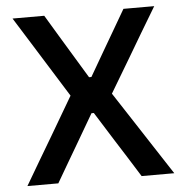

<svg xmlns="http://www.w3.org/2000/svg" viewBox="-51 -763 793 814"><g transform="rotate(-5 345.0 -356.5)"><path d="M33 0Q62 -49 91.5 -99.5Q121 -150 154 -205L248.5 -366L166.5 -497.5Q135 -548.5 102.5 -600.2Q70 -652 32 -713H167Q194.5 -667 221 -623Q247.5 -579 271.5 -539.5L333.5 -437H343.5L403.5 -540.5Q427 -580.5 452.5 -624.5Q478 -668.5 504 -713H635Q600.5 -655.5 569.2 -603.2Q538 -551 512 -506.5L424 -359L515 -219.5Q552.5 -162 586.8 -109.2Q621 -56.5 658 0H519Q491 -45 465.8 -85Q440.5 -125 417 -162L340.5 -284H330.5L259 -161.5Q236 -122.5 213.2 -83.5Q190.5 -44.5 164.5 0Z"/></g></svg>

Font: Commissioner Medium
Style: Regular
Weight: 500
Designer: Kostas Bartsokas
Foundry: Kostas Bartsokas
Version: Version 1.000; ttfautohint (v1.8.3)